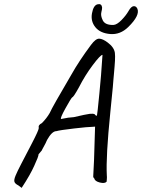

<svg xmlns="http://www.w3.org/2000/svg" viewBox="-20 -866 689 931"><path d="M646 -824Q660 -792 602 -735Q563 -697 514.5 -701Q466 -705 442.5 -734Q419 -763 426 -801.5Q433 -840 452.5 -845Q472 -850 475 -831Q476 -824 471.5 -807Q467 -790 478.5 -767Q490 -744 530 -745Q547 -746 569 -768.5Q591 -791 603.5 -813Q616 -835 628 -836Q640 -837 646 -824ZM448 -305H450Q452 -311 462 -414Q470 -491 477 -600Q467 -600 429.5 -550Q392 -500 363 -443Q336 -394 330 -394Q323 -387 297 -340Q271 -293 276 -289Q313 -297 338 -298Q398 -312 415 -314Q432 -316 439 -312Q444 -305 448 -305ZM515 -322Q493 -106 498 -15Q499 -8 498 3Q497 14 497 15Q488 25 464 19Q440 13 437 -1Q432 -5 432 -9.5Q432 -14 436 -90L441 -252L428 -251Q408 -251 339 -243Q270 -235 253 -230Q232 -230 208 -187Q202 -172 192.5 -155.5Q183 -139 183 -137L167 -118Q167 -107 146 -62Q127 -19 85 45L69 33Q53 25 50 15.5Q47 6 55.5 -14.5Q64 -35 82.5 -70.5Q101 -106 134.5 -170.5Q168 -235 168 -245Q164 -260 183 -269Q206 -292 221 -318Q233 -346 326 -504Q363 -570 421 -648Q444 -679 461 -678.5Q478 -678 502 -660Q533 -637 537 -610Q538 -604 538 -593Q538 -582 537.5 -571Q537 -560 535.5 -543Q534 -526 533 -513.5Q532 -501 530 -480Q528 -459 527 -443Q526 -427 515 -322Z"/></svg>

Font: Caveat
Style: Regular
Weight: 400
Designer: Pablo Impallari
Foundry: Creative Lab NY
Version: Version 1.096; ttfautohint (v1.3)